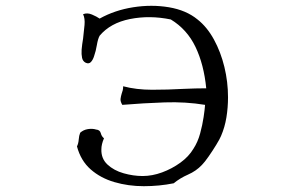

<svg xmlns="http://www.w3.org/2000/svg" viewBox="-20 -676 1040 661"><path d="M765 -341Q765 -306 759.5 -272Q754 -238 741 -208Q737 -198 724.5 -177.5Q712 -157 698 -137Q684 -117 675 -108Q655 -87 627.5 -75Q600 -63 578 -45Q528 -35 475 -35Q422 -35 374 -49Q326 -63 292 -93Q258 -123 245 -172Q250 -182 251 -195.5Q252 -209 256 -219Q267 -229 282.5 -231.5Q298 -234 311 -230Q324 -229 327 -217.5Q330 -206 338 -200Q329 -179 329 -162Q328 -130 350 -109.5Q372 -89 405.5 -79.5Q439 -70 471 -70Q504 -70 538 -82.5Q572 -95 601 -116Q630 -137 646 -164Q661 -187 669 -216.5Q677 -246 681 -273Q685 -300 686 -315Q619 -326 546.5 -323.5Q474 -321 401 -315Q394 -327 395 -335.5Q396 -344 399 -354Q401 -359 402.5 -365Q404 -371 404 -379Q449 -367 503.5 -367Q558 -367 611 -370Q632 -371 652 -371.5Q672 -372 690 -372Q682 -454 653 -514.5Q624 -575 568 -609Q495 -624 427.5 -610.5Q360 -597 323 -553Q317 -542 313.5 -521Q310 -500 304 -483Q300 -470 293 -462.5Q286 -455 275 -460Q265 -465 262.5 -477Q260 -489 261 -505Q262 -514 263 -523.5Q264 -533 266 -543Q269 -567 271 -590Q273 -613 266 -627Q280 -633 296.5 -626Q313 -619 323 -612Q375 -641 438.5 -651Q502 -661 561.5 -651Q621 -641 660 -609Q693 -583 716.5 -540Q740 -497 752.5 -445.5Q765 -394 765 -341Z"/></svg>

Font: Yuji Boku
Style: Regular
Weight: 400
Designer: Kataoka Yuji
Foundry: Kinuta Font Factory
Version: Version 3.002